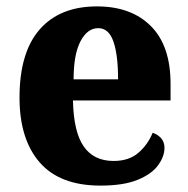

<svg xmlns="http://www.w3.org/2000/svg" viewBox="-20 -570 589 600"><path d="M294 10Q167 10 104 -62.5Q41 -135 41 -265Q41 -406 104 -478Q167 -550 283 -550Q390 -550 451.5 -488.5Q513 -427 513 -308V-256H208Q210 -158 241.5 -112.5Q273 -67 335 -67Q383 -67 412.5 -92.5Q442 -118 457 -155Q473 -150 483.5 -138Q494 -126 494 -108Q494 -81 474 -53.5Q454 -26 410 -8Q366 10 294 10ZM349 -322Q349 -398 334.5 -440Q320 -482 287 -482Q253 -482 231.5 -441Q210 -400 210 -322Z"/></svg>

Font: Noto Serif SemiCondensed ExtraBold
Style: Regular
Weight: 800
Width: 4
Designer: Monotype Design Team
Foundry: Monotype Imaging Inc.
Version: Version 2.015